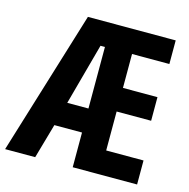

<svg xmlns="http://www.w3.org/2000/svg" viewBox="-109 -816 906 919"><g transform="rotate(15 344.0 -357.0)"><path d="M650 0H331V-172H194L145 0H-4L215 -714H650V-597H465V-429H636V-312H465V-119H650ZM226 -291H331V-596H309Z"/></g></svg>

Font: Noto Sans Khmer ExtraCondensed
Style: Bold
Weight: 700
Width: 2
Designer: Danh Hong and the Monotype Design Team
Foundry: Monotype Imaging Inc.
Version: Version 2.004